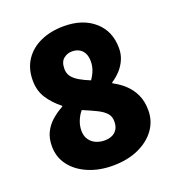

<svg xmlns="http://www.w3.org/2000/svg" viewBox="-122 -744 784 854"><g transform="rotate(-20 270.0 -317.0)"><path d="M268 12Q204 12 152.5 -10Q101 -32 71.5 -71Q42 -110 42 -162Q42 -199 55.5 -226.5Q69 -254 92.5 -275Q116 -296 146 -312V-316Q109 -345 85.5 -381Q62 -417 62 -466Q62 -522 89 -562.5Q116 -603 164 -624.5Q212 -646 274 -646Q363 -646 417.5 -598.5Q472 -551 472 -470Q472 -441 461 -416Q450 -391 432 -371.5Q414 -352 391 -337V-333Q422 -317 446.5 -294Q471 -271 485.5 -239.5Q500 -208 500 -166Q500 -115 471 -75Q442 -35 390 -11.5Q338 12 268 12ZM306 -378Q320 -398 327 -417.5Q334 -437 334 -458Q334 -480 326.5 -495.5Q319 -511 304.5 -519.5Q290 -528 270 -528Q247 -528 229.5 -513.5Q212 -499 212 -466Q212 -445 223 -430Q234 -415 255 -402.5Q276 -390 306 -378ZM272 -106Q291 -106 306.5 -112.5Q322 -119 331.5 -133.5Q341 -148 341 -172Q341 -195 327 -210.5Q313 -226 286.5 -239Q260 -252 222 -268Q208 -252 198.5 -229Q189 -206 189 -182Q189 -157 200.5 -140Q212 -123 231 -114.5Q250 -106 272 -106Z"/></g></svg>

Font: Mada Black
Style: Regular
Weight: 900
Designer: Khaled Hosny
Version: Version 1.5